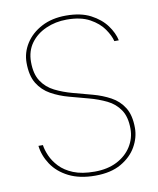

<svg xmlns="http://www.w3.org/2000/svg" viewBox="-81 -775 699 847"><g transform="rotate(-10 268.0 -352.0)"><path d="M278 7Q208 7 159.5 -17.5Q111 -42 84.5 -82Q58 -122 53 -166H73Q76 -144 87.5 -117.5Q99 -91 122 -66.5Q145 -42 183 -26.5Q221 -11 278 -11Q336 -11 378 -32.5Q420 -54 443 -90.5Q466 -127 466 -170Q466 -223 444.5 -255Q423 -287 387 -304.5Q351 -322 308 -333.5Q265 -345 222.5 -356.5Q180 -368 144 -388Q108 -408 86.5 -443Q65 -478 65 -536Q65 -582 90.5 -622Q116 -662 162.5 -686.5Q209 -711 272 -711Q338 -711 382 -688Q426 -665 451 -631Q476 -597 483 -563H463Q457 -588 436 -618.5Q415 -649 375 -671Q335 -693 272 -693Q222 -693 179 -674Q136 -655 110.5 -620Q85 -585 85 -536Q85 -482 106.5 -449.5Q128 -417 164 -399Q200 -381 243 -369.5Q286 -358 328.5 -346.5Q371 -335 407 -315.5Q443 -296 464.5 -261.5Q486 -227 486 -170Q486 -127 463 -86.5Q440 -46 394 -19.5Q348 7 278 7Z"/></g></svg>

Font: Poppins Variable
Style: Regular
Weight: 100
Designer: Jonny Pinhorn
Foundry: Indian Type Foundry
Version: Version 6.000